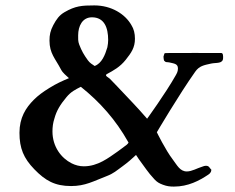

<svg xmlns="http://www.w3.org/2000/svg" viewBox="-20 -675 868 710"><path d="M805 -461C805 -467.8 805.5 -479 798 -479C719.5 -479 681.5 -479.4 607 -479C602.3 -479 592 -478.5 590 -478.5C585.7 -476.3 588.1 -472.6 585 -468C583.9 -466.4 585.7 -451.9 587 -450.5C594.7 -442.1 596 -446.8 607 -444C622.5 -440 638 -439.9 638 -422C638 -410.8 634.5 -404.7 629 -395C591 -328 524 -236 524 -236C483.5 -283 456.5 -309.4 413 -356C402.7 -367.1 392 -378 386 -384C379.1 -389.7 372 -392.5 372 -397C372 -398 372 -398 373 -399C373 -400 374 -400 375 -401C400 -414.5 423.7 -427.2 445 -454C465.6 -480 479 -498.8 479 -532C479 -551 475 -568 466 -582C442.9 -623.1 391.8 -655 329 -655C282.8 -655 258.5 -653.2 218.5 -629.9C199.1 -618.6 188.6 -603.8 177 -582C166.3 -561.8 163 -546 163 -525C163 -477.3 184.5 -458.5 205 -419C213 -403.6 224 -397 235 -386C209 -375 189.7 -366.5 163 -350C138.8 -335.1 121 -322 105 -306C75.1 -276.1 52 -239.5 52 -184C52 -126.6 67.4 -89.8 107 -49C147.6 -7.1 182.8 13 243 13C295.2 13 325.1 -4.8 375 -24C399.9 -33.5 411.4 -44.4 433 -60C453.6 -74.9 468 -88 483 -102C487 -97 488.8 -92.6 493 -87C515.3 -57.5 525.7 -39 551 -12C560.8 -1.5 568.5 2.9 582 8C597.2 13.7 608 15 623 15C676.2 15 717.3 -7.2 750 -29C755 -32 756.1 -34 759 -38C760.5 -40 760.5 -41.6 761 -44C761.3 -45.5 762.2 -47 761 -48C753.9 -54.4 754.1 -62 741 -62C738 -62 733 -61 726 -58C710.3 -53.5 689.5 -41 671 -41C645.4 -41 635.1 -63.9 619 -85C591.3 -121.2 560 -186 560 -186C560 -186 641.5 -324.5 702 -410C716.9 -431.1 733.5 -434 761 -440C779.6 -444.1 805 -438.1 805 -461ZM290 -60C274 -60 259 -64 245 -71C206.5 -90.3 174 -132.4 174 -189C174 -205 176 -221 181 -236C189.1 -266.3 203.1 -288.5 226 -316C242.3 -335.6 257.9 -343.5 279 -354C349.8 -297.4 408 -231.9 454 -150C455 -149 455 -148 455 -147C454 -145 452 -143 449 -140C438 -132 427 -123 414 -114C381.3 -91.3 342 -60 290 -60ZM380 -527C380 -519 379 -510 377 -500C368.4 -471.2 356.4 -440.9 330 -431C321 -437 312.5 -441.7 305 -452C289.9 -473 282.4 -485.9 273 -510C268.1 -522.4 269 -533 269 -544C269 -578.9 284.8 -611 320 -611C365.1 -611 380 -573.7 380 -527Z"/></svg>

Font: fbb
Style: Bold
Weight: 400
Designer: David J. Perry, Michael Sharpe
Version: Version 1.045